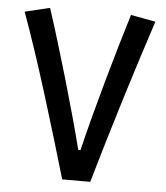

<svg xmlns="http://www.w3.org/2000/svg" viewBox="-51 -749 688 795"><g transform="rotate(5 293.0 -351.5)"><path d="M236.8 0Q217.3 -66.9 191.2 -154.1Q165 -241.2 135.7 -335.7Q106.4 -430.2 76.9 -519Q47.4 -607.9 21.5 -678.2L125 -703.1Q146.5 -637.7 169.4 -562.5Q192.4 -487.3 214.8 -410.2Q237.3 -333 257.3 -260.3Q277.3 -187.5 292.5 -127.4H301.8Q317.4 -192.4 337.6 -269.3Q357.9 -346.2 379.9 -424.8Q401.9 -503.4 423.1 -575.4Q444.3 -647.5 461.4 -703.1L564.5 -684.1Q542.5 -617.7 515.4 -533Q488.3 -448.2 459.5 -355.2Q430.7 -262.2 403.6 -170.9Q376.5 -79.6 353.5 0Z"/></g></svg>

Font: CaskaydiaCove NFP
Style: Regular
Weight: 400
Designer: Aaron Bell
Foundry: Saja Typeworks
Version: Version 2111.001; VTT 6.35;Nerd Fonts 3.1.1